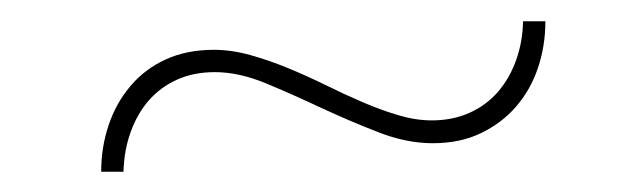

<svg xmlns="http://www.w3.org/2000/svg" viewBox="-20 -388 620 185"><path d="M396 -272Q416 -272 432.2 -279.2Q448.5 -286.5 459.8 -299.5Q471 -312.5 477.2 -329.8Q483.5 -347 484 -367.5H505.5Q505.5 -343.5 498.2 -322.2Q491 -301 477 -285Q463 -269 443 -259.5Q423 -250 397 -250Q371.5 -250 344 -260.8Q316.5 -271.5 289.2 -284.2Q262 -297 236 -307.8Q210 -318.5 187 -318.5Q166.5 -318.5 150.5 -311.2Q134.5 -304 123.2 -291Q112 -278 105.8 -260.5Q99.5 -243 99 -222.5H77.5Q77.5 -246.5 84.8 -267.8Q92 -289 105.8 -305.2Q119.5 -321.5 139.8 -330.8Q160 -340 186 -340Q203 -340 221 -335Q239 -330 257.2 -322.5Q275.5 -315 293.8 -306Q312 -297 329.5 -289.5Q347 -282 363.8 -277Q380.5 -272 396 -272Z"/></svg>

Font: Lato ExtraLight
Style: Regular
Weight: 275
Designer: Lukasz Dziedzic with Adam Twardoch and Botio Nikoltchev
Foundry: tyPoland Lukasz Dziedzic
Version: Version 2.015; 2015-08-06; http://www.latofonts.com/